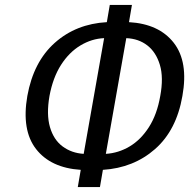

<svg xmlns="http://www.w3.org/2000/svg" viewBox="-20 -740 768 780"><path d="M296 20 308 -50Q186 -58 126.5 -134.5Q67 -211 91 -350Q116 -489 202.5 -566Q289 -643 414 -650L426 -720H516L504 -650Q626 -643 686 -566Q746 -489 721 -350Q697 -211 610 -134.5Q523 -58 398 -50L386 20ZM320 -115 403 -585Q353 -583 307 -555.5Q261 -528 228 -476.5Q195 -425 181 -350Q168 -275 183 -223.5Q198 -172 234.5 -145Q271 -118 320 -115ZM410 -115Q461 -118 506.5 -145Q552 -172 585 -223.5Q618 -275 631 -350Q645 -425 629.5 -476.5Q614 -528 578.5 -555.5Q543 -583 493 -585Z"/></svg>

Font: Cuprum
Style: Italic
Weight: 400
Italic angle: -10°
Designer: Jovanny Lemonad
Foundry: Jovanny Lemonad
Version: Version 3.000